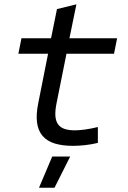

<svg xmlns="http://www.w3.org/2000/svg" viewBox="-20 -667 590 887"><path d="M432.1 -6.8Q401.4 0.5 371.3 3.7Q341.3 6.8 317.9 6.8Q268.1 6.8 232.7 -4.2Q197.3 -15.1 176.8 -39.1Q156.2 -63 151.1 -100.8Q146 -138.7 157.2 -192.9L202.1 -418.9H64.9L79.1 -490.2H215.8L243.2 -625L333 -647L300.8 -490.2H521L506.8 -418.9H287.1L241.2 -189.9Q234.4 -156.2 235.8 -132.6Q237.3 -108.9 247.6 -93.8Q257.8 -78.6 277.3 -71.8Q296.9 -64.9 327.1 -64.9Q345.2 -64.9 372.6 -68.6Q399.9 -72.3 432.1 -80.1ZM304.2 56.2 231.9 200.2H160.2L221.2 56.2Z"/></svg>

Font: Code New Roman
Style: Italic
Weight: 400
Italic angle: -11°
Monospace: yes
Designer: Sam Radian
Foundry: Code New Roman
Version: Version 1.508 October 19, 2014